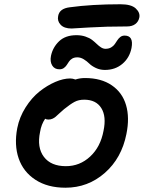

<svg xmlns="http://www.w3.org/2000/svg" viewBox="-20 -897 675 901"><path d="M315.9 -763.2Q281.2 -763.2 264.6 -780.8Q248 -798.3 252.9 -821.8Q258.8 -856.9 307.1 -862.8Q410.2 -877 545.9 -877Q596.2 -877 617.2 -857.2Q638.2 -837.4 633.8 -814.9Q629.9 -795.4 615 -784.2Q600.1 -772.9 576.2 -772.9Q478.5 -772.9 398.4 -768.1Q318.4 -763.2 315.9 -763.2ZM472.2 -568.8Q449.2 -568.8 429.7 -578.1Q410.2 -587.4 399.2 -598.4Q388.2 -609.4 373.3 -618.7Q358.4 -627.9 342.8 -627.9Q328.6 -627.9 318.8 -622.1Q309.1 -616.2 303.7 -607.9Q298.3 -599.6 293 -591.6Q287.6 -583.5 279.3 -577.6Q271 -571.8 258.8 -571.8Q235.8 -571.8 224.9 -589.8Q213.9 -607.9 219.2 -634.8Q227.5 -674.8 257.3 -703.4Q287.1 -731.9 338.9 -731.9Q362.3 -731.9 381.3 -725.3Q400.4 -718.8 412.4 -709.5Q424.3 -700.2 434.1 -690.7Q443.8 -681.2 454.1 -674.6Q464.4 -668 475.1 -668Q490.2 -668 501.2 -674.3Q512.2 -680.7 518.6 -689.9Q524.9 -699.2 530.8 -708.3Q536.6 -717.3 544.9 -723.6Q553.2 -730 564.9 -730Q607.9 -730 597.2 -671.9Q587.9 -625.5 554.2 -597.2Q520.5 -568.8 472.2 -568.8ZM287.1 -16.1Q203.6 -16.1 146.5 -53.2Q89.4 -90.3 67.6 -153.6Q45.9 -216.8 61 -295.9Q71.3 -347.7 100.1 -393.1Q128.9 -438.5 165 -467.3Q201.2 -496.1 239.3 -512.5Q277.3 -528.8 309.1 -528.8Q320.8 -528.8 334 -523.9Q355 -530.8 378.9 -530.8Q454.6 -530.8 504.4 -496.8Q554.2 -462.9 571.5 -403.8Q588.9 -344.7 573.2 -268.1Q550.8 -154.8 471.7 -85.4Q392.6 -16.1 287.1 -16.1ZM168 -277.8Q152.8 -204.6 186 -160.9Q219.2 -117.2 289.1 -117.2Q354.5 -117.2 403.1 -162.4Q451.7 -207.5 465.8 -283.2Q480 -350.6 455.3 -389.9Q430.7 -429.2 375 -429.2Q349.1 -429.2 329.8 -418.9Q310.5 -408.7 280.8 -384.8Q271 -376.5 258.5 -365Q246.1 -353.5 240.5 -348.6Q234.9 -343.8 226.1 -339.8Q217.3 -335.9 207 -335.9Q197.3 -335.9 191.9 -339.8Q173.8 -313.5 168 -277.8Z"/></svg>

Font: Shantell Sans Bouncy
Style: Italic
Weight: 500
Italic angle: -11.31°
Designer: Stephen Nixon, Anya Danilova, Shantell Martin
Foundry: Arrow Type
Version: Version 1.006;[9816181b4]